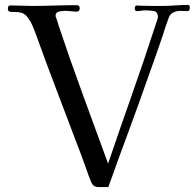

<svg xmlns="http://www.w3.org/2000/svg" viewBox="-20 -754 794 778"><path d="M749 -726Q749 -711 744.5 -710Q740 -709 727 -709Q723 -709 719.5 -709.5Q716 -710 712 -710Q696 -710 683 -704Q670 -698 664 -683Q657 -665 651 -646.5Q645 -628 639 -609Q626 -571 612.5 -532Q599 -493 585 -455Q545 -340 502.5 -225.5Q460 -111 419 4H379Q358 4 350 -15Q344 -29 338.5 -44Q333 -59 328 -74Q317 -105 305.5 -135.5Q294 -166 282 -197Q242 -303 202 -408Q162 -513 124 -619Q118 -635 111 -651.5Q104 -668 94 -681Q82 -698 67.5 -702Q53 -706 40.5 -705.5Q28 -705 20 -706.5Q12 -708 12 -718Q12 -725 14 -728.5Q16 -732 23 -732Q44 -732 65.5 -731Q87 -730 109 -730Q155 -730 200.5 -731.5Q246 -733 291 -733Q303 -733 303 -721Q303 -707 291 -707Q279 -707 267.5 -708.5Q256 -710 243 -710Q232 -710 218.5 -707Q205 -704 205 -689Q205 -689 208 -680.5Q211 -672 214 -663Q217 -654 217 -652Q264 -511 315.5 -371Q367 -231 418 -91Q465 -230 514 -368.5Q563 -507 608 -646L620 -683Q620 -707 602.5 -709.5Q585 -712 568 -712Q560 -712 551.5 -710.5Q543 -709 534 -709Q530 -709 528 -712.5Q526 -716 526 -720Q526 -729 531 -731Q533 -731 534 -731.5Q535 -732 536 -732Q538 -732 540 -731.5Q542 -731 544 -731Q567 -730 591 -730Q615 -730 638 -730Q664 -730 689.5 -732Q715 -734 740 -734Q749 -734 749 -726Z"/></svg>

Font: Kaisei HarunoUmi
Style: Regular
Weight: 400
Designer: Font-Kai, 金井和夫
Foundry: KAZUO KANAI
Version: Version 5.003